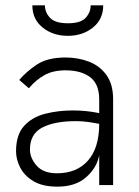

<svg xmlns="http://www.w3.org/2000/svg" viewBox="-20 -692 521 718"><path d="M195 6Q139 6 105 -14.5Q71 -35 55.5 -65.5Q40 -96 40 -126Q40 -188 70 -221Q100 -254 148.5 -266.5Q197 -279 253 -279Q303 -279 351 -269V-320Q351 -378 317 -403.5Q283 -429 225 -429Q178 -429 146 -411Q114 -393 88 -362L52 -393Q77 -423 117 -450Q157 -477 225 -477Q272 -477 312.5 -461.5Q353 -446 378 -411.5Q403 -377 403 -321V0H351V-112Q343 -66 303 -30Q263 6 195 6ZM193 -44Q267 -44 309 -91.5Q351 -139 351 -229Q336 -232 312.5 -235.5Q289 -239 264 -239Q184 -239 138 -215Q92 -191 92 -133Q92 -101 117 -72.5Q142 -44 193 -44ZM234 -558Q178 -558 139.5 -589Q101 -620 101 -672H148Q148 -646 167 -625.5Q186 -605 234 -605Q282 -605 300.5 -625.5Q319 -646 319 -672H366Q366 -620 327.5 -589Q289 -558 234 -558Z"/></svg>

Font: Lil Grotesk Light
Style: Regular
Weight: 300
Designer: Bastien Sozeau
Foundry: NBR — Bastien Sozeau
Version: Version 3.003; ttfautohint (v1.8.4.7-5d5b);gftools[0.9.33]